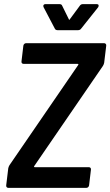

<svg xmlns="http://www.w3.org/2000/svg" viewBox="-20 -909 534 929"><path d="M191 -874 245 -771C247 -766 252 -763 258 -763H358C364 -763 370 -766 373 -771L455 -874C460 -882 457 -889 449 -889H381C375 -889 370 -887 366 -881L318 -816C316 -812 314 -812 313 -816L281 -881C279 -887 274 -889 268 -889H199C191 -889 187 -882 191 -874ZM20 0H398C404 0 410 -5 411 -12L420 -88C421 -95 417 -100 410 -100H149C145 -100 143 -102 146 -106L478 -590C481 -595 483 -600 484 -605L494 -688C495 -695 490 -700 484 -700H106C100 -700 94 -695 93 -688L84 -612C83 -605 87 -600 94 -600H355C359 -600 361 -598 358 -594L26 -110C23 -105 21 -100 20 -95L10 -12C9 -5 14 0 20 0Z"/></svg>

Font: Barlow Semi Condensed SemiBold
Style: Italic
Weight: 600
Width: 4
Italic angle: -7°
Designer: Jeremy Tribby
Foundry: Tribby Type
Version: Version 1.422;hotconv 1.0.109;makeotfexe 2.5.65596